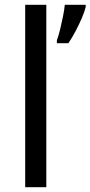

<svg xmlns="http://www.w3.org/2000/svg" viewBox="-20 -780 377 800"><path d="M173 0H85V-760H173ZM337 -751Q333 -733 321.5 -706Q310 -679 295 -650.5Q280 -622 265 -600H217V-612Q224 -631 230.5 -657.5Q237 -684 242.5 -711.5Q248 -739 250 -760H337Z"/></svg>

Font: Noto Sans Canadian Aboriginal
Style: Regular
Weight: 400
Designer: Monotype Design Team, Typotheque's Kevin King
Foundry: Monotype Imaging Inc.
Version: Version 2.002